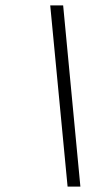

<svg xmlns="http://www.w3.org/2000/svg" viewBox="-20 -693 412 713"><path d="M278.5 0H231L166.5 -673H214.5Z"/></svg>

Font: Newsreader 17pt
Style: Italic
Weight: 400
Italic angle: -17°
Version: Version 1.003